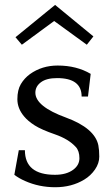

<svg xmlns="http://www.w3.org/2000/svg" viewBox="-20 -767 457 798"><path d="M83.5 -142.6Q83.5 -40.5 208.5 -40.5Q255.9 -40.5 284.2 -61.5Q310.1 -80.6 310.1 -109.4Q310.1 -139.6 294.9 -156.2Q265.1 -189 208.7 -208.5Q152.3 -228 124.3 -245.8Q96.2 -263.7 80.1 -283.2Q52.2 -316.4 52.2 -354.7Q52.2 -393.1 66.7 -417.5Q81.1 -441.9 104.5 -459Q154.3 -494.6 219.7 -494.6Q298.3 -494.6 356.9 -460L345.7 -365.7H319.3Q319.3 -442.4 217.3 -442.4Q172.9 -442.4 149.9 -425Q127 -407.7 127 -381.8Q127 -324.7 254.4 -278.3Q373.5 -234.4 388.7 -163.6Q392.6 -143.6 392.6 -116Q392.6 -88.4 374.8 -62.5Q356.9 -36.6 330.1 -20.5Q277.8 11.2 209.5 11.2Q142.6 11.2 84.5 -14.6Q58.6 -25.9 39.6 -40.5L58.1 -142.6ZM209 -746.6 368.2 -615.7 340.8 -581.1 205.1 -679.7 70.8 -581.1 44.4 -612.3Z"/></svg>

Font: Habibi
Style: Regular
Weight: 400
Designer: Magnus Gaarde
Foundry: Magnus Gaarde
Version: Version 1.001